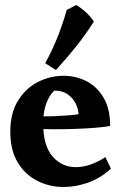

<svg xmlns="http://www.w3.org/2000/svg" viewBox="-20 -739 480 765"><path d="M233 -437Q283 -437 325.5 -415Q368 -393 393.5 -348.5Q419 -304 419 -237Q397 -233 361 -230Q325 -227 282 -225.5Q239 -224 196 -224Q164 -224 141 -225Q118 -226 110 -227V-275Q121 -275 143.5 -275Q166 -275 194 -276Q222 -277 248.5 -279Q275 -281 293 -284Q292 -305 281.5 -326.5Q271 -348 250 -363Q229 -378 196 -378Q176 -359 164 -325.5Q152 -292 152 -248Q152 -158 189.5 -115.5Q227 -73 282 -73Q338 -73 400 -113L422 -67Q379 -28 330 -11Q281 6 233 6Q177 6 128.5 -18.5Q80 -43 50.5 -92Q21 -141 21 -214Q21 -288 51.5 -337.5Q82 -387 130.5 -412Q179 -437 233 -437ZM284 -719Q304 -707 322.5 -690Q341 -673 354 -653Q323 -604 287 -558.5Q251 -513 203 -460L160 -487Q189 -540 210 -593Q231 -646 246 -700Q254 -703 264.5 -709Q275 -715 284 -719Z"/></svg>

Font: Ruwudu
Style: Bold
Weight: 700
Designer: Becca Hirsbrunner Spalinger
Foundry: SIL International
Version: Version 3.000